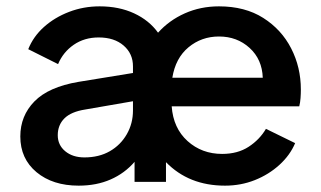

<svg xmlns="http://www.w3.org/2000/svg" viewBox="-20 -573 1012 605"><path d="M228 12Q284 12 328.5 -7.5Q373 -27 404 -63V0H503V-62Q575 12 689 12Q739 12 783 -5.5Q827 -23 860.5 -53.5Q894 -84 910 -122L818 -167Q798 -133 763.5 -110.5Q729 -88 680 -88Q616 -88 571 -128.5Q526 -169 521 -238H923Q926 -250 927 -264Q928 -278 928 -291Q928 -361 897.5 -420.5Q867 -480 809.5 -516.5Q752 -553 670 -553Q612 -553 562.5 -531Q513 -509 478 -470Q450 -509 402.5 -531Q355 -553 294 -553Q243 -553 197.5 -535.5Q152 -518 118.5 -488Q85 -458 69 -418L163 -371Q179 -409 212.5 -432Q246 -455 291 -455Q340 -455 369.5 -429.5Q399 -404 399 -364V-343L227 -315Q133 -299 88.5 -253.5Q44 -208 44 -143Q44 -73 95 -30.5Q146 12 228 12ZM246 -77Q209 -77 185.5 -96.5Q162 -116 162 -147Q162 -179 183 -200Q204 -221 249 -228L399 -254V-225Q399 -184 379.5 -150Q360 -116 326 -96.5Q292 -77 246 -77ZM523 -328Q533 -390 574 -424Q615 -458 670 -458Q727 -458 766.5 -422Q806 -386 808 -328Z"/></svg>

Font: Custom Plus Jakarta Sans SemiBold
Style: Regular
Weight: 600
Designer: Gumpita Rahayu & FullSphere
Foundry: Tokotype & FullSphere
Version: Version 1.001;hotconv 1.0.117;makeotfexe 2.5.65602